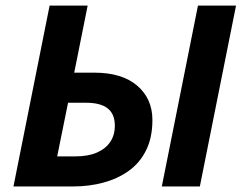

<svg xmlns="http://www.w3.org/2000/svg" viewBox="-20 -672 871 692"><path d="M28.5 0 158.8 -651.8H295.9L247.5 -410.1H320.1Q420 -410.1 474.7 -363.1Q529.3 -316.1 529.3 -239.7Q529.3 -176.1 506.6 -130.4Q483.9 -84.8 444 -56.2Q404 -27.6 352.6 -13.8Q301.3 0 243.9 0ZM186.1 -108.4H252Q297.7 -108.4 329.2 -122.1Q360.7 -135.9 377.3 -160.5Q393.9 -185.2 393.9 -218.8Q393.9 -261.1 368 -281.4Q342.2 -301.7 290 -301.7H225.3ZM563.2 0 693.5 -651.8H830.7L700.3 0Z"/></svg>

Font: Source Sans 3
Style: Italic
Weight: 200
Italic angle: -11°
Designer: Paul D. Hunt
Foundry: Adobe
Version: Version 3.046;hotconv 1.0.118;makeotfexe 2.5.65603